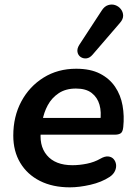

<svg xmlns="http://www.w3.org/2000/svg" viewBox="-20 -794 582 824"><path d="M280 10Q206 10 151.5 -17.5Q97 -45 67 -95Q37 -145 37 -212Q37 -294 71.5 -358.5Q106 -423 167 -461Q228 -499 307 -499Q368 -499 409 -478Q450 -457 474 -421.5Q498 -386 506 -341Q514 -296 509 -249Q507 -228 498 -222Q489 -216 473 -216H137L147 -288H427L410 -273Q416 -313 407 -344.5Q398 -376 373.5 -395Q349 -414 306 -414Q262 -414 232 -394Q202 -374 185 -342.5Q168 -311 162 -275L157 -244Q145 -171 181 -128Q217 -85 291 -85Q321 -85 353 -91.5Q385 -98 411 -113Q430 -124 444.5 -122.5Q459 -121 467.5 -111.5Q476 -102 478 -88.5Q480 -75 473.5 -60.5Q467 -46 451 -35Q416 -12 368 -1Q320 10 280 10ZM377 -559Q365 -545 351 -543.5Q337 -542 326 -549.5Q315 -557 312.5 -571Q310 -585 320 -601L416 -748Q428 -767 444 -772Q460 -777 474.5 -772Q489 -767 498.5 -755Q508 -743 508.5 -727.5Q509 -712 495 -696Z"/></svg>

Font: Nunito ExtraLight
Style: Bold Italic
Weight: 700
Italic angle: -9°
Version: Version 3.602